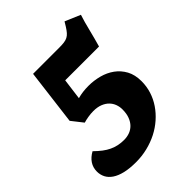

<svg xmlns="http://www.w3.org/2000/svg" viewBox="-230 -864 992 992"><g transform="rotate(-45 266.5 -368.0)"><path d="M209 -105Q230 -105 249 -111.8Q268.1 -118.7 282.5 -133.1Q296.9 -147.5 305.4 -169.7Q314 -191.9 314 -223.1Q314 -242.2 307.4 -260.3Q300.8 -278.3 287.1 -292.2Q273.4 -306.2 252 -314.7Q230.5 -323.2 201.2 -323.2Q182.1 -323.2 161.9 -319.8Q141.6 -316.4 127.9 -312L79.1 -374L117.2 -679.2H309.1Q330.1 -679.2 344.5 -681.2Q358.9 -683.1 369.6 -688.7Q380.4 -694.3 389.4 -704.6Q398.4 -714.8 409.2 -731.9L423.8 -755.9L507.8 -720.2Q501.5 -702.1 495.4 -679.4Q489.3 -656.7 483.2 -632.6Q477.1 -608.4 470.7 -584Q464.4 -559.6 458 -538.1H210.9L195.8 -422.9Q214.8 -428.2 234.9 -430.7Q254.9 -433.1 275.9 -433.1Q314.9 -433.1 352.8 -423.1Q390.6 -413.1 420.4 -391.6Q450.2 -370.1 468.5 -336.7Q486.8 -303.2 486.8 -255.9Q486.8 -217.8 475.6 -182.6Q464.4 -147.5 443.6 -116.9Q422.9 -86.4 394 -61Q365.2 -35.6 330.3 -17.8Q295.4 0 254.9 10Q214.4 20 170.9 20Q124.5 20 90.8 12Q57.1 3.9 35.4 -10.7Q13.7 -25.4 3.4 -45.4Q-6.8 -65.4 -6.8 -88.9Q-6.8 -118.2 8.3 -140.9Q23.4 -163.6 51.8 -179.2Q72.3 -159.2 90.8 -145Q109.4 -130.9 128.2 -122.1Q147 -113.3 166.7 -109.1Q186.5 -105 209 -105Z"/></g></svg>

Font: Simonetta
Style: Black
Weight: 900
Designer: Gayaneh Bagdasaryan
Foundry: Brownfox
Version: Version 1.002